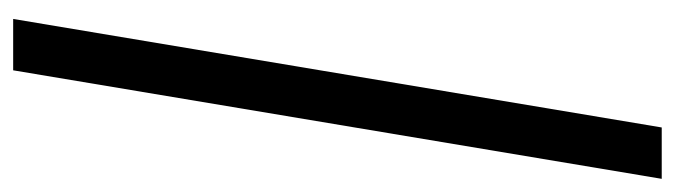

<svg xmlns="http://www.w3.org/2000/svg" viewBox="-396 -434 1050 299"><g transform="rotate(90 129.5 -285.0)"><path d="M10 220 179 -790H259L90 220Z"/></g></svg>

Font: Figtree Medium
Style: Italic
Weight: 500
Italic angle: -9.5°
Foundry: Erik Kennedy
Version: Version 2.001; ttfautohint (v1.8.4.7-5d5b);gftools[0.9.27]